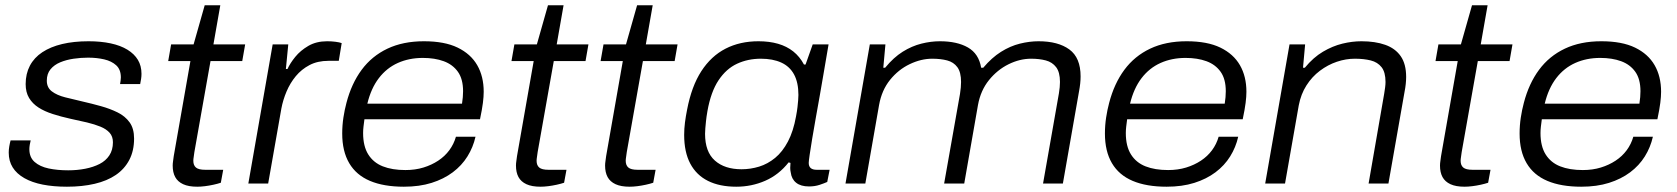

<svg xmlns="http://www.w3.org/2000/svg" viewBox="-20 -694 6343 726"><path d="M233 12Q182 12 141.5 4Q101 -4 72 -20.5Q43 -37 28 -61Q13 -85 13 -117Q13 -128 15 -140Q17 -152 20 -163H96Q94 -156 92.5 -146.5Q91 -137 91 -130Q91 -99 111 -81.5Q131 -64 164 -57Q197 -50 238 -50Q272 -50 302.5 -56Q333 -62 356.5 -74Q380 -86 393.5 -106.5Q407 -127 407 -156Q407 -178 394.5 -192Q382 -206 360 -215Q338 -224 309 -231Q280 -238 246 -245Q210 -253 179 -263Q148 -273 125.5 -287.5Q103 -302 90 -323.5Q77 -345 77 -376Q77 -415 93 -445.5Q109 -476 140 -496.5Q171 -517 215 -527.5Q259 -538 315 -538Q361 -538 398.5 -530Q436 -522 462 -506Q488 -490 501.5 -467.5Q515 -445 515 -415Q515 -405 513.5 -395.5Q512 -386 510 -376H434Q435 -383 436 -389Q437 -395 437 -401Q437 -431 419.5 -447Q402 -463 374 -469.5Q346 -476 313 -476Q286 -476 258.5 -472Q231 -468 208 -458.5Q185 -449 171 -432Q157 -415 157 -389Q157 -363 176 -348.5Q195 -334 226.5 -326Q258 -318 293 -310Q328 -302 362 -292.5Q396 -283 424.5 -269Q453 -255 470 -231.5Q487 -208 487 -170Q487 -124 469 -89.5Q451 -55 418 -32.5Q385 -10 338 1Q291 12 233 12Z M726 12Q693 12 672.5 2.5Q652 -7 642.5 -24.5Q633 -42 633 -68Q633 -76 634.5 -85.5Q636 -95 637 -104L700 -463H616L627 -526H712L754 -674H813L787 -526H907L896 -463H776L715 -119Q714 -110 712.5 -101Q711 -92 711 -86Q711 -69 721 -60.5Q731 -52 756 -52H824L815 -3Q803 1 787 4.5Q771 8 755 10Q739 12 726 12Z M919 0 1011 -526H1070L1061 -433H1067Q1077 -455 1096.5 -479Q1116 -503 1146 -520.5Q1176 -538 1217 -538Q1234 -538 1249 -536Q1264 -534 1272 -531L1261 -464H1222Q1181 -464 1150.5 -448Q1120 -432 1098.5 -406Q1077 -380 1063.5 -348Q1050 -316 1044 -284L994 0Z M1507 12Q1431 12 1379 -10Q1327 -32 1300.5 -77Q1274 -122 1274 -189Q1274 -220 1278.5 -249.5Q1283 -279 1290 -305Q1309 -378 1347.5 -430Q1386 -482 1445 -510Q1504 -538 1583 -538Q1661 -538 1710.5 -514Q1760 -490 1784.5 -447.5Q1809 -405 1809 -347Q1809 -329 1806 -305Q1803 -281 1795 -243H1358Q1356 -228 1354.5 -215.5Q1353 -203 1353 -191Q1353 -141 1372.5 -110Q1392 -79 1427.5 -65Q1463 -51 1513 -51Q1550 -51 1581 -60.5Q1612 -70 1637 -86.5Q1662 -103 1679 -126Q1696 -149 1704 -177H1778Q1769 -137 1747.5 -102.5Q1726 -68 1692 -42.5Q1658 -17 1612 -2.5Q1566 12 1507 12ZM1369 -302H1727Q1729 -315 1730 -326.5Q1731 -338 1731 -349Q1731 -395 1711.5 -422.5Q1692 -450 1658 -462.5Q1624 -475 1579 -475Q1527 -475 1484.5 -456Q1442 -437 1412.5 -398.5Q1383 -360 1369 -302Z M2024 12Q1991 12 1970.5 2.5Q1950 -7 1940.5 -24.5Q1931 -42 1931 -68Q1931 -76 1932.5 -85.5Q1934 -95 1935 -104L1998 -463H1914L1925 -526H2010L2052 -674H2111L2085 -526H2205L2194 -463H2074L2013 -119Q2012 -110 2010.5 -101Q2009 -92 2009 -86Q2009 -69 2019 -60.5Q2029 -52 2054 -52H2122L2113 -3Q2101 1 2085 4.5Q2069 8 2053 10Q2037 12 2024 12Z M2361 12Q2328 12 2307.5 2.5Q2287 -7 2277.5 -24.5Q2268 -42 2268 -68Q2268 -76 2269.5 -85.5Q2271 -95 2272 -104L2335 -463H2251L2262 -526H2347L2389 -674H2448L2422 -526H2542L2531 -463H2411L2350 -119Q2349 -110 2347.5 -101Q2346 -92 2346 -86Q2346 -69 2356 -60.5Q2366 -52 2391 -52H2459L2450 -3Q2438 1 2422 4.5Q2406 8 2390 10Q2374 12 2361 12Z M2764 12Q2701 12 2657 -10Q2613 -32 2590 -75.5Q2567 -119 2567 -184Q2567 -207 2570 -230.5Q2573 -254 2578 -279Q2595 -368 2632 -425Q2669 -482 2723.5 -510Q2778 -538 2848 -538Q2889 -538 2922 -528.5Q2955 -519 2979.5 -499.5Q3004 -480 3020 -450H3026L3053 -526H3113L3093 -409Q3087 -373 3079.5 -331Q3072 -289 3064.5 -247Q3057 -205 3051 -169Q3045 -133 3041.5 -108.5Q3038 -84 3038 -78Q3038 -65 3045.5 -58.5Q3053 -52 3068 -52H3117L3108 -6Q3097 -1 3079 5Q3061 11 3039 11Q3008 11 2990.5 -3Q2973 -17 2970 -42Q2968 -50 2968 -59Q2968 -68 2969 -78L2962 -80Q2925 -33 2873.5 -10.5Q2822 12 2764 12ZM2784 -54Q2818 -54 2850.5 -64Q2883 -74 2911 -97Q2939 -120 2959.5 -159Q2980 -198 2990 -254Q2994 -275 2995.5 -289Q2997 -303 2998 -314.5Q2999 -326 2999 -335Q2999 -382 2982.5 -412.5Q2966 -443 2934 -457.5Q2902 -472 2857 -472Q2808 -472 2767 -453Q2726 -434 2697 -390.5Q2668 -347 2655 -274Q2651 -251 2649.5 -235.5Q2648 -220 2647 -209Q2646 -198 2646 -188Q2646 -120 2683 -87Q2720 -54 2784 -54Z M3177 0 3269 -526H3328L3320 -438H3327Q3359 -477 3393.5 -498.5Q3428 -520 3464 -529Q3500 -538 3534 -538Q3599 -538 3640 -514.5Q3681 -491 3690 -438H3698Q3730 -476 3765 -498Q3800 -520 3836.5 -529Q3873 -538 3907 -538Q3981 -538 4023.5 -507Q4066 -476 4066 -405Q4066 -392 4064.5 -378Q4063 -364 4060 -348L3999 0H3924L3984 -341Q3986 -353 3987 -364Q3988 -375 3988 -384Q3988 -421 3973.5 -440Q3959 -459 3934.5 -465.5Q3910 -472 3879 -472Q3836 -472 3793.5 -451Q3751 -430 3719.5 -391Q3688 -352 3678 -297L3626 0H3550L3610 -339Q3612 -352 3613 -363Q3614 -374 3614 -384Q3614 -421 3600 -440Q3586 -459 3561.5 -465.5Q3537 -472 3505 -472Q3463 -472 3420 -451.5Q3377 -431 3345.5 -392Q3314 -353 3304 -297L3252 0Z M4391 12Q4315 12 4263 -10Q4211 -32 4184.5 -77Q4158 -122 4158 -189Q4158 -220 4162.5 -249.5Q4167 -279 4174 -305Q4193 -378 4231.5 -430Q4270 -482 4329 -510Q4388 -538 4467 -538Q4545 -538 4594.5 -514Q4644 -490 4668.5 -447.5Q4693 -405 4693 -347Q4693 -329 4690 -305Q4687 -281 4679 -243H4242Q4240 -228 4238.5 -215.5Q4237 -203 4237 -191Q4237 -141 4256.5 -110Q4276 -79 4311.5 -65Q4347 -51 4397 -51Q4434 -51 4465 -60.5Q4496 -70 4521 -86.5Q4546 -103 4563 -126Q4580 -149 4588 -177H4662Q4653 -137 4631.5 -102.5Q4610 -68 4576 -42.5Q4542 -17 4496 -2.5Q4450 12 4391 12ZM4253 -302H4611Q4613 -315 4614 -326.5Q4615 -338 4615 -349Q4615 -395 4595.5 -422.5Q4576 -450 4542 -462.5Q4508 -475 4463 -475Q4411 -475 4368.5 -456Q4326 -437 4296.5 -398.5Q4267 -360 4253 -302Z M4764 0 4856 -526H4915L4907 -438H4914Q4946 -477 4982.5 -498.5Q5019 -520 5056 -529Q5093 -538 5128 -538Q5180 -538 5218 -524.5Q5256 -511 5276.5 -481.5Q5297 -452 5297 -403Q5297 -391 5295.5 -376.5Q5294 -362 5291 -347L5230 0H5155L5214 -340Q5216 -352 5217.5 -363.5Q5219 -375 5219 -384Q5219 -421 5204 -440Q5189 -459 5163 -465.5Q5137 -472 5103 -472Q5069 -472 5035 -460.5Q5001 -449 4971 -426.5Q4941 -404 4920 -371Q4899 -338 4891 -296L4839 0Z M5518 12Q5485 12 5464.5 2.5Q5444 -7 5434.5 -24.5Q5425 -42 5425 -68Q5425 -76 5426.5 -85.5Q5428 -95 5429 -104L5492 -463H5408L5419 -526H5504L5546 -674H5605L5579 -526H5699L5688 -463H5568L5507 -119Q5506 -110 5504.5 -101Q5503 -92 5503 -86Q5503 -69 5513 -60.5Q5523 -52 5548 -52H5616L5607 -3Q5595 1 5579 4.5Q5563 8 5547 10Q5531 12 5518 12Z M5959 12Q5883 12 5831 -10Q5779 -32 5752.5 -77Q5726 -122 5726 -189Q5726 -220 5730.5 -249.5Q5735 -279 5742 -305Q5761 -378 5799.5 -430Q5838 -482 5897 -510Q5956 -538 6035 -538Q6113 -538 6162.5 -514Q6212 -490 6236.5 -447.5Q6261 -405 6261 -347Q6261 -329 6258 -305Q6255 -281 6247 -243H5810Q5808 -228 5806.5 -215.5Q5805 -203 5805 -191Q5805 -141 5824.5 -110Q5844 -79 5879.5 -65Q5915 -51 5965 -51Q6002 -51 6033 -60.5Q6064 -70 6089 -86.5Q6114 -103 6131 -126Q6148 -149 6156 -177H6230Q6221 -137 6199.5 -102.5Q6178 -68 6144 -42.5Q6110 -17 6064 -2.5Q6018 12 5959 12ZM5821 -302H6179Q6181 -315 6182 -326.5Q6183 -338 6183 -349Q6183 -395 6163.5 -422.5Q6144 -450 6110 -462.5Q6076 -475 6031 -475Q5979 -475 5936.5 -456Q5894 -437 5864.5 -398.5Q5835 -360 5821 -302Z"/></svg>

Font: Archivo SemiExpanded Light
Style: Italic
Weight: 300
Width: 6
Italic angle: -10°
Designer: Hector Gatti
Foundry: Omnibus-Type
Version: Version 2.001